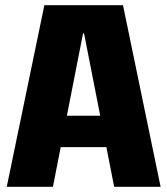

<svg xmlns="http://www.w3.org/2000/svg" viewBox="-20 -720 645 740"><path d="M151 -700H454L599 0H420L304 -591H300L184 0H6ZM178 -274H426V-153H178Z"/></svg>

Font: Pathway Extreme Condensed ExtraBold
Style: Regular
Weight: 800
Width: 3
Version: Version 1.001;gftools[0.9.26]